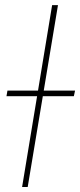

<svg xmlns="http://www.w3.org/2000/svg" viewBox="-20 -748 320 768"><path d="M211.9 -727.5 90.8 0H68.4L188.5 -727.5ZM5.9 -363.3 9.8 -385.7H280.3L275.4 -363.3Z"/></svg>

Font: Inter Tight Thin
Style: Italic
Weight: 250
Italic angle: -9.39999°
Designer: Rasmus Andersson
Foundry: rsms
Version: Version 3.004